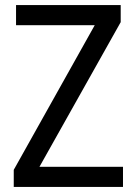

<svg xmlns="http://www.w3.org/2000/svg" viewBox="-20 -734 535 754"><path d="M463 0H34V-67L352 -635H43V-714H454V-647L135 -79H463Z"/></svg>

Font: Noto Sans Sinhala UI SemiCondensed
Style: Regular
Weight: 400
Width: 4
Designer: Jelle Bosma - Monotype Design Team
Foundry: Monotype Imaging Inc.
Version: Version 2.006; ttfautohint (v1.8.4.7-5d5b)